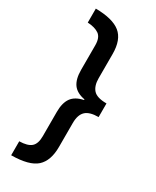

<svg xmlns="http://www.w3.org/2000/svg" viewBox="-224 -778 810 1000"><g transform="rotate(30 181.5 -278.0)"><path d="M35 79Q85 78 106.5 59Q128 40 128 -5V-152Q128 -206 149.5 -236Q171 -266 220 -276V-280Q171 -289 149.5 -319Q128 -349 128 -405V-552Q128 -599 103 -616Q78 -633 35 -635V-719Q137 -718 183 -681Q229 -644 229 -558V-412Q229 -367 250.5 -343Q272 -319 330 -319V-237Q276 -237 252.5 -214.5Q229 -192 229 -143V1Q229 84 186 123Q143 162 35 163Z"/></g></svg>

Font: Noto Sans Thai Looped UI Condensed Medium
Style: Regular
Weight: 500
Width: 3
Designer: Cadson Demak Team
Foundry: Cadson Demak Co., Ltd.
Version: Version 1.000